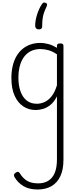

<svg xmlns="http://www.w3.org/2000/svg" viewBox="-20 -862 638 1534"><path d="M281 652Q212 652 166.5 624.5Q121 597 95 551Q90 541 92 533Q94 525 106 517Q118 509 125.5 511Q133 513 138 522Q163 563 197 583Q231 603 286 603Q332 603 365.5 582.5Q399 562 417 520Q435 478 435 411V-92Q412 -47 382.5 -23.5Q353 0 322.5 8.5Q292 17 265 17Q210 17 166 -12Q122 -41 96.5 -98Q71 -155 71 -238Q71 -288 80.5 -331Q90 -374 109 -408.5Q128 -443 156 -467.5Q184 -492 220.5 -505.5Q257 -519 301 -519Q335 -519 368.5 -509.5Q402 -500 435 -480V-496Q435 -506 441 -510.5Q447 -515 461 -515Q475 -515 481 -510.5Q487 -506 487 -496V414Q487 493 462 546Q437 599 391 625.5Q345 652 281 652ZM274 -33Q306 -33 336.5 -47Q367 -61 392.5 -93Q418 -125 435 -181V-428Q400 -452 367 -461Q334 -470 302 -470Q270 -470 243 -460.5Q216 -451 194.5 -432Q173 -413 158 -385.5Q143 -358 135 -322Q127 -286 127 -242Q127 -180 143.5 -133Q160 -86 192.5 -59.5Q225 -33 274 -33ZM345 -839Q355 -835 356 -828.5Q357 -822 352 -809Q340 -784 332 -761.5Q324 -739 320.5 -713Q317 -687 317 -652Q317 -641 311 -634Q305 -627 291 -627Q277 -627 269 -635Q261 -643 261 -655Q261 -696 275.5 -743.5Q290 -791 313 -826Q320 -837 326.5 -840.5Q333 -844 345 -839Z"/></svg>

Font: Playwrite CL ExtraLight
Style: Regular
Weight: 200
Designer: Veronika Burian, José Scaglione
Foundry: TypeTogether
Version: Version 1.002